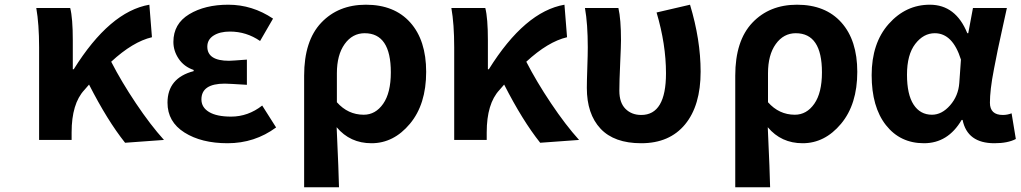

<svg xmlns="http://www.w3.org/2000/svg" viewBox="-20 -594 4332 815"><path d="M676 0 511 12Q436 -82 358 -235L338 -212Q284 -154 284 -32V0H146V-393Q146 -492 134 -560H278Q289 -517 289 -423V-300H293Q446 -545 614 -574L625 -436Q544 -417 452 -332Q495 -248 557 -155.5Q619 -63 676 0Z M946 14Q835 14 763 -31.5Q691 -77 691 -158Q691 -263 802 -292V-297Q761 -311 738.5 -344.5Q716 -378 716 -416Q716 -493 783 -533.5Q850 -574 949 -574Q1051 -574 1139 -515L1084 -420Q1026 -460 956 -460Q913 -460 886.5 -443Q860 -426 860 -396Q860 -336 952 -336Q963 -336 1028 -341V-234Q948 -239 934 -239Q835 -239 835 -172Q835 -138 867.5 -118.5Q900 -99 961 -99Q1033 -99 1093 -146L1152 -53Q1061 14 946 14Z M1271 201V-273Q1271 -421 1343.5 -497.5Q1416 -574 1533 -574Q1654 -574 1721.5 -498.5Q1789 -423 1789 -289Q1789 -151 1720 -68.5Q1651 14 1557 14Q1466 14 1409 -54Q1418 143 1419 201ZM1524 -107Q1574 -107 1606.5 -153.5Q1639 -200 1639 -287Q1639 -453 1528 -453Q1476 -453 1443 -407Q1410 -361 1410 -283V-160Q1457 -107 1524 -107Z M2438 0 2273 12Q2198 -82 2120 -235L2100 -212Q2046 -154 2046 -32V0H1908V-393Q1908 -492 1896 -560H2040Q2051 -517 2051 -423V-300H2055Q2208 -545 2376 -574L2387 -436Q2306 -417 2214 -332Q2257 -248 2319 -155.5Q2381 -63 2438 0Z M2702 14Q2587 14 2529 -48Q2471 -110 2471 -221Q2471 -249 2473 -306.5Q2475 -364 2475 -393Q2475 -493 2463 -560H2605Q2616 -512 2616 -423Q2616 -401 2612.5 -324.5Q2609 -248 2609 -209Q2609 -158 2635 -132Q2661 -106 2702 -106Q2807 -106 2807 -283Q2807 -406 2767 -541L2909 -574Q2954 -425 2954 -290Q2954 -146 2888 -66Q2822 14 2702 14Z M3101 201V-273Q3101 -421 3173.5 -497.5Q3246 -574 3363 -574Q3484 -574 3551.5 -498.5Q3619 -423 3619 -289Q3619 -151 3550 -68.5Q3481 14 3387 14Q3296 14 3239 -54Q3248 143 3249 201ZM3354 -107Q3404 -107 3436.5 -153.5Q3469 -200 3469 -287Q3469 -453 3358 -453Q3306 -453 3273 -407Q3240 -361 3240 -283V-160Q3287 -107 3354 -107Z M3902 14Q3801 14 3740.5 -63Q3680 -140 3680 -275Q3680 -411 3752.5 -492.5Q3825 -574 3927 -574Q4037 -574 4086 -453H4090L4110 -560H4254Q4250 -540 4236 -478Q4222 -416 4215.5 -383.5Q4209 -351 4199.5 -302.5Q4190 -254 4186 -219Q4182 -184 4182 -158Q4182 -106 4237 -106Q4256 -106 4274 -113L4292 -4Q4258 14 4201 14Q4086 14 4066 -85H4062Q4004 14 3902 14ZM3936 -107Q3978 -107 4013 -147Q4048 -187 4052 -242L4059 -341Q4024 -453 3948 -453Q3900 -453 3865 -407.5Q3830 -362 3830 -277Q3830 -193 3858 -150Q3886 -107 3936 -107Z"/></svg>

Font: NotoSansHansBold
Style: Bold
Weight: 700
Designer: Ryoko NISHIZUKA  (kana & ideographs); Paul D. Hunt (Latin, Greek & Cyrillic); Wenlong ZHANG  (bopomofo); Sandoll Communi
Foundry: Adobe Systems Incorporated
Version: Version 1.00;December 8, 2021;FontCreator 13.0.0.2675 64-bit